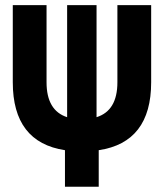

<svg xmlns="http://www.w3.org/2000/svg" viewBox="-20 -713 626 733"><path d="M236.3 -265.6V-693.4H348.6V-265.6Q428.2 -290.5 428.2 -398.9V-693.4H557.1V-398.9Q557.1 -169.4 356.9 -139.6V0H228V-139.6Q28.8 -169.9 28.8 -398.9V-693.4H157.7V-398.9Q157.7 -291 236.3 -265.6Z"/></svg>

Font: Cascadia Mono
Style: Bold
Weight: 700
Monospace: yes
Designer: Aaron Bell
Foundry: Saja Typeworks
Version: Version 2404.023; ttfautohint (v1.8.4)